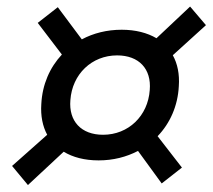

<svg xmlns="http://www.w3.org/2000/svg" viewBox="-20 -626 636 574"><path d="M274.9 -146.5C318.4 -146.5 357.9 -156.7 392.6 -174.8L463.4 -77.6L523.9 -125L451.2 -218.8C488.3 -257.3 511.7 -309.6 514.6 -368.7C517.1 -404.3 510.7 -435.5 496.6 -460.9L595.7 -550.8L548.3 -606.4L447.8 -511.7C420.4 -527.8 385.3 -537.1 343.8 -537.1C299.8 -537.1 259.3 -526.9 224.6 -508.3L152.8 -604.5L92.8 -557.6L165 -462.9C128.9 -424.3 106.4 -373.5 103.5 -314.9C101.1 -279.8 107.4 -248.5 121.1 -223.1L16.1 -129.9L63.5 -72.8L170.4 -172.4C197.8 -155.8 232.9 -146.5 274.9 -146.5ZM288.1 -223.1C222.7 -223.1 185.1 -263.7 190.4 -326.7C195.8 -404.3 254.4 -460.4 330.1 -460.4C395.5 -460.4 433.1 -419.9 427.7 -356.9C422.4 -279.3 363.8 -223.1 288.1 -223.1Z"/></svg>

Font: Cascadia Code SemiLight
Style: Italic
Weight: 350
Italic angle: -10°
Monospace: yes
Designer: Aaron Bell
Foundry: Saja Typeworks
Version: Version 2404.023